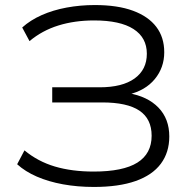

<svg xmlns="http://www.w3.org/2000/svg" viewBox="-20 -733 772 761"><path d="M352 8Q287 8 229.5 -2.5Q172 -13 126 -33Q80 -53 48 -82L77 -137Q130 -93 197.5 -73Q265 -53 351 -53Q468 -53 524.5 -88.5Q581 -124 581 -195Q581 -262 532.5 -294.5Q484 -327 385 -327H187V-387H375Q465 -387 513.5 -422Q562 -457 562 -520Q562 -584 509 -618Q456 -652 353 -652Q276 -652 211.5 -632Q147 -612 97 -570L68 -624Q100 -653 145 -673Q190 -693 244 -703Q298 -713 356 -713Q446 -713 507 -690.5Q568 -668 599.5 -626.5Q631 -585 631 -526Q631 -465 593.5 -419.5Q556 -374 488 -358V-364Q565 -351 608 -306.5Q651 -262 651 -192Q651 -129 617.5 -84Q584 -39 517.5 -15.5Q451 8 352 8Z"/></svg>

Font: Nunito Sans 10pt SemiExpanded Light
Style: Regular
Weight: 300
Width: 6
Designer: Vernon Adams
Foundry: Vernon Adams
Version: Version 3.101;gftools[0.9.27]